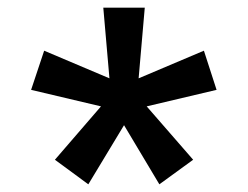

<svg xmlns="http://www.w3.org/2000/svg" viewBox="-20 -740 645 500"><path d="M61 -506 95 -608 265 -536 249 -720H357L341 -536L511 -608L544 -506L362 -463L483 -324L395 -260L303 -414L210 -260L123 -324L243 -463Z"/></svg>

Font: Radio Canada Medium
Style: Regular
Weight: 500
Designer: Charles Daoud, Etienne Aubert Bonn, Alexandre Saumier Demers, Jacques Le Bailly
Foundry: Radio-Canada
Version: Version 2.104; ttfautohint (v1.8.4.7-5d5b);gftools[0.9.28.de